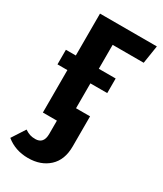

<svg xmlns="http://www.w3.org/2000/svg" viewBox="-195 -600 753 889"><g transform="rotate(30 182.0 -156.0)"><path d="M189 -433V-305H279V-227H189V-94H264V67Q264 139 221.5 178Q179 217 111 217Q43 217 -6 177L40 106Q55 116 67.5 120Q80 124 96 124Q141 124 141 71V0H66V-227H13V-305H66V-529H370L355 -433Z"/></g></svg>

Font: Fira Sans Compressed Medium
Style: Regular
Weight: 500
Width: 1
Designer: bBox Type GmbH & Carrois Corporate GbR & Edenspiekermann AG
Foundry: bBox Type GmbH & Carrois Corporate GbR & Edenspiekermann AG
Version: Version 4.301